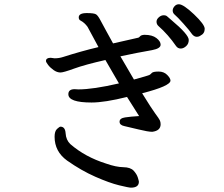

<svg xmlns="http://www.w3.org/2000/svg" viewBox="-20 -823 1040 893"><path d="M588.9 49.8Q579.1 49.8 533.9 38.8Q488.8 27.8 423.3 -1Q357.9 -29.8 292 -76.2Q233.9 -118.2 233.9 -187Q233.9 -212.9 245.4 -223.4Q256.8 -233.9 261.2 -233.9Q283.2 -233.9 285.2 -202.9Q287.1 -171.9 307.1 -152.8Q376 -92.8 474.1 -62Q520 -45.9 553.5 -45.4Q586.9 -44.9 601.6 -29.1Q616.2 -13.2 621.1 2.9Q626 19 626 22Q626 49.8 588.9 49.8ZM820.8 -597.2Q807.1 -597.2 798.8 -608.9Q762.2 -662.1 716.8 -702.1Q708 -710 708 -722.2Q708 -732.9 718.5 -742.4Q729 -752 741.2 -752Q752 -752 757.1 -747.1Q762.2 -742.2 776.9 -730Q857.9 -662.1 857.9 -637.2Q857.9 -619.1 845.5 -608.2Q833 -597.2 820.8 -597.2ZM688 -210Q668.9 -210 624.5 -220.9Q580.1 -231.9 558.1 -236.6Q536.1 -241.2 536.1 -257.1Q536.1 -272.9 561.5 -276.9Q586.9 -280.8 627 -283.2L570.8 -372.1Q466.8 -346.2 405.8 -346.2Q297.9 -346.2 297.9 -384.8Q297.9 -408.2 327.1 -408.2L344.2 -407.2Q413.1 -407.2 533.2 -435.1L470.2 -543.9Q374 -522 324.5 -503.9Q274.9 -485.8 261.2 -485.8Q245.1 -485.8 229 -497.3Q212.9 -508.8 203.4 -521.5Q193.8 -534.2 193.8 -539.1Q193.8 -554.2 215.8 -554.2L233.9 -551.8Q254.9 -551.8 273.9 -558.1Q357.9 -585 438 -604L387.2 -698.2Q373 -717.8 355 -727.1Q346.2 -731 346.2 -742.2Q346.2 -762.2 383.8 -762.2Q418 -762.2 427 -756.1Q436 -750 447 -729Q458 -708 474.6 -678Q491.2 -647.9 505.9 -621.1L620.1 -647Q627 -647.9 631.6 -654.1Q636.2 -660.2 651.9 -661.1Q688 -661.1 707.5 -646Q727.1 -630.9 727.1 -615.2Q727.1 -597.2 687 -589.8Q619.1 -578.1 540 -561L603 -453.1Q668.9 -471.2 674.6 -474.1Q680.2 -477.1 686 -483.6Q691.9 -490.2 717.8 -490.2Q742.2 -490.2 757.6 -474.6Q772.9 -459 772.9 -448.2Q772.9 -422.9 641.1 -389.2Q685.1 -317.9 702.1 -294.9Q719.2 -272 723.1 -263.9Q727.1 -255.9 727.1 -245.1Q727.1 -214.8 688 -210ZM895 -651.9Q883.8 -651.9 874 -663.1Q862.8 -680.2 833.5 -712.6Q804.2 -745.1 793.7 -753.7Q783.2 -762.2 783.2 -773.9Q783.2 -784.2 791.5 -793.7Q799.8 -803.2 812 -803.2Q833 -803.2 882.6 -756.1Q932.1 -709 932.1 -689Q932.1 -667 912.1 -657.2Q904.8 -651.9 895 -651.9Z"/></svg>

Font: LXGW WenKai Mono GB Screen
Style: Regular
Weight: 400
Monospace: yes
Designer: LXGW / Fontworks Inc.
Foundry: LXGW / Fontworks Inc.
Version: Version 1.510;January 18,2025